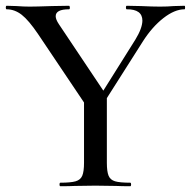

<svg xmlns="http://www.w3.org/2000/svg" viewBox="-22 -645 661 665"><path d="M617.2 -612.8Q583 -612.8 543.9 -582.3Q504.9 -551.8 473.1 -502L348.1 -305.2V-81.1Q348.1 -51.3 354 -36.6Q359.9 -22 376.5 -17.1Q393.1 -12.2 429.2 -12.2Q432.1 -12.2 432.1 -6.1Q432.1 0 429.2 0Q398.4 0 379.9 -1L308.1 -2L237.8 -1Q219.7 0 187 0Q184.1 0 184.1 -6.1Q184.1 -12.2 187 -12.2Q223.1 -12.2 240 -17.1Q256.8 -22 262.9 -36.4Q269 -50.8 269 -81.1V-290L109.9 -526.9Q77.6 -574.7 53.2 -593.8Q28.8 -612.8 1 -612.8Q-2 -612.8 -2 -618.9Q-2 -625 1 -625L35.2 -624Q59.1 -622.1 80.6 -622.1Q102.1 -622.1 158.2 -624L216.8 -625Q219.7 -625 220 -618.9Q220.2 -612.8 216.8 -612.8Q170.9 -612.8 170.9 -588.9Q170.9 -577.6 182.1 -561L335.9 -331.1L446.8 -507.8Q470.7 -546.9 471.2 -573.2Q471.2 -613.3 417 -612.8Q414.1 -612.8 414.1 -618.9Q414.1 -625 417 -625L465.8 -624Q505.9 -622.1 532.2 -622.1Q558.6 -622.1 580.1 -624L617.2 -625Q619.1 -625 619.1 -618.9Q619.1 -612.8 617.2 -612.8Z"/></svg>

Font: Cormorant-Medium
Style: Regular
Weight: 500
Designer: Christian Thalmann (Catharsis Fonts)
Version: Version 3.000